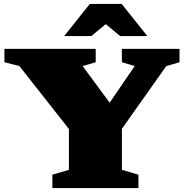

<svg xmlns="http://www.w3.org/2000/svg" viewBox="-20 -955 947 975"><path d="M78.5 -619.5 2.5 -639V-707H466V-639L399.5 -619.5L537 -433.5L664 -619.5L599 -639V-707H891.5V-639L824.5 -619.5L599 -301V-92.5L683 -68V0H246V-68L330 -92.5V-300ZM590 -772 517 -832.5 444 -772H306L436 -935H598L728 -772Z"/></svg>

Font: Newsreader 6pt ExtraBold
Style: Regular
Weight: 800
Designer: Hugues Gentile
Foundry: Production Type
Version: Version 1.003; ttfautohint (v1.8.3)